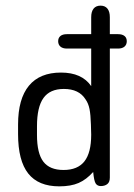

<svg xmlns="http://www.w3.org/2000/svg" viewBox="-20 -650 475 680"><path d="M398 -478Q413 -478 421 -485Q429 -492 429 -504Q429 -516 421 -522.5Q413 -529 398 -529H217Q202 -529 194 -522.5Q186 -516 186 -504Q186 -492 194 -485Q202 -478 217 -478ZM303 -345Q270 -393 196 -393Q121 -393 82.5 -346.5Q44 -300 44 -209V-175Q44 -81 80 -35.5Q116 10 190 10Q231 10 258.5 -2Q286 -14 310 -41Q313 -9 319 0Q325 9 337 9Q351 9 360 2Q369 -5 369 -21V-589Q369 -609 360.5 -619.5Q352 -630 336 -630Q320 -630 311.5 -619.5Q303 -609 303 -589ZM302 -209 303 -173Q303 -109 279 -78.5Q255 -48 205 -48Q156 -48 133.5 -77.5Q111 -107 111 -172V-203Q111 -271 134 -303Q157 -335 206 -335Q260 -335 283 -298Q293 -284 297 -264Q301 -244 302 -209Z"/></svg>

Font: Beiruti
Style: Regular
Weight: 400
Version: Version 1.00